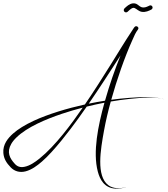

<svg xmlns="http://www.w3.org/2000/svg" viewBox="-71 -887 1002 1146"><path d="M794.9 -843.3C759.6 -835.4 756 -870.6 722.6 -867C701.1 -864.7 684.3 -848.5 671.7 -836.5C669.4 -834.3 667.6 -829.9 667.6 -826.7C667.6 -819.2 673.7 -813.1 681.2 -813.1C688.7 -813.1 694.2 -820.3 698.5 -824.1C705.9 -830.5 720.2 -844.3 732.3 -839C745.9 -833.1 756.3 -819.8 774.7 -816.5C797.5 -812.5 818.4 -822.5 832.9 -830.3C836.7 -832.4 839.8 -837.6 839.8 -841.9C839.8 -849.2 833.9 -855.1 826.7 -855.1C822.4 -855.1 818.8 -852.6 815.8 -851.1C809 -847.7 801.8 -844.8 794.9 -843.3ZM752.5 -710.9C762.4 -723.7 742.9 -737.3 733 -726.7C726.2 -719.6 722.2 -710.4 715.4 -701.2C673.9 -638.9 635.5 -574.5 591.4 -504C538.1 -418.6 489 -341.4 435.7 -263.4C332.1 -240.7 216.4 -206.1 129.9 -165.9C77.6 -141.5 36.7 -116.1 7.2 -90C-23 -63.2 -55.1 -25.4 -51 26.1C-48.2 60.5 -32.8 85.4 -6.6 112.5C15.7 135.3 46.6 144.8 81.6 135.8C118 126.3 150.1 102.6 179.3 77.3C250.9 15.3 343.9 -107 396.2 -179.4C411.4 -200.5 428.2 -224.1 446.6 -250.7C482.4 -259.5 517.9 -267.4 552.4 -274.1C514.5 -137.9 482.2 20.9 512.6 136.4C525.2 184.4 551.3 235.1 618 238.8C640 240 661.9 235.7 680 230.9C680.1 230.9 680.1 230.8 680.2 230.7C680.2 230.5 680.1 230.4 680 230.4C679.9 230.4 679.9 230.4 679.9 230.4C647.5 238.9 604.6 241 574.7 217.8C502.8 162 528.6 8.7 550.1 -108.8C560.9 -167.5 573.7 -221.3 590.1 -281C655.1 -292.5 753.4 -303.7 808.5 -304.4C844.2 -304.9 879.9 -304.5 911 -293.8V-293.8V-293.8V-293.8L911 -293.8L911 -293.8V-293.8V-293.8V-293.8V-293.8V-293.8C881 -304.1 845 -306.5 808.5 -307.3C754.8 -308.3 657.4 -300.7 593 -291.6C626.6 -412 673 -545.7 718.7 -646.9C730.6 -673.5 737.9 -692.2 752.5 -710.9ZM648.6 -556.7C613.8 -470.6 582.4 -380 555.8 -286C524.2 -281 491.6 -275.1 458.8 -268.3C522.3 -360.5 584.9 -457.9 648.6 -556.7ZM422.8 -244.6C355.3 -146.8 260.5 -17.7 164.5 59.6C137.5 81.3 107.5 102.1 75.2 108.6C49 113.9 31.4 106.6 16.9 90.3C-12.8 57.7 -32.6 21.6 -3.7 -28.3C3.2 -40.4 13.5 -53.5 28 -67.4C92 -128.8 200.9 -174.9 299.6 -208.1C339.9 -221.6 381.4 -233.8 422.8 -244.6Z"/></svg>

Font: Sinatra
Style: Regular
Weight: 400
Designer: Fahmi
Version: Version 0.1